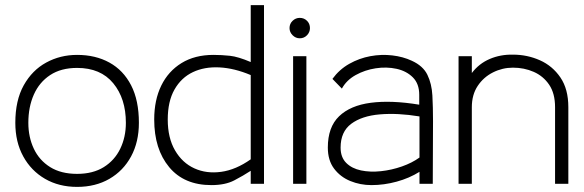

<svg xmlns="http://www.w3.org/2000/svg" viewBox="-20 -720 2286 752"><path d="M282 12Q211 12 156.5 -19.5Q102 -51 71 -107.5Q40 -164 40 -239Q40 -327 73 -386Q106 -445 161 -475Q216 -505 282 -505Q354 -505 408.5 -475Q463 -445 493.5 -386Q524 -327 524 -239Q524 -164 493.5 -107.5Q463 -51 408.5 -19.5Q354 12 282 12ZM282 -39Q344 -39 386.5 -65.5Q429 -92 451 -137.5Q473 -183 473 -239Q473 -334 423.5 -394Q374 -454 282 -454Q219 -454 176.5 -426Q134 -398 112.5 -349.5Q91 -301 91 -239Q91 -183 112.5 -137.5Q134 -92 176.5 -65.5Q219 -39 282 -39Z M808 5Q701 5 642.5 -65.5Q584 -136 584 -252Q584 -328 611.5 -384.5Q639 -441 691 -473Q743 -505 816 -505Q848 -505 880.5 -501.5Q913 -498 962 -477V-700H1014V0H962V-51Q933 -32 897.5 -13.5Q862 5 808 5ZM962 -96V-426Q898 -453 839.5 -456Q781 -459 735.5 -437.5Q690 -416 663.5 -369.5Q637 -323 637 -252Q637 -180 665.5 -131Q694 -82 741.5 -60.5Q789 -39 846.5 -47Q904 -55 962 -96Z M1154 -570Q1138 -570 1126 -582Q1114 -594 1114 -610Q1114 -627 1126 -638.5Q1138 -650 1154 -650Q1171 -650 1182.5 -638.5Q1194 -627 1194 -610Q1194 -594 1182.5 -582Q1171 -570 1154 -570ZM1180 0H1128V-500H1180Z M1435 5Q1391 5 1352 -11Q1313 -27 1288.5 -59.5Q1264 -92 1264 -142Q1264 -222 1308 -264.5Q1352 -307 1432.5 -317.5Q1513 -328 1622 -310V-349Q1622 -392 1597 -417Q1572 -442 1533 -450.5Q1494 -459 1451.5 -452.5Q1409 -446 1373 -426Q1337 -406 1319 -373L1282 -411Q1309 -448 1348 -470Q1387 -492 1430.5 -500Q1474 -508 1516.5 -503Q1559 -498 1593 -482Q1637 -462 1654 -427Q1671 -392 1673.5 -346Q1676 -300 1676 -245L1675 0H1623V-47Q1583 -22 1533.5 -8.5Q1484 5 1435 5ZM1623 -103V-264Q1538 -278 1467.5 -272Q1397 -266 1355.5 -235Q1314 -204 1314 -142Q1314 -104 1336 -82Q1358 -60 1394 -52.5Q1430 -45 1472 -49.5Q1514 -54 1554 -68Q1594 -82 1623 -103Z M2206 0H2154V-300Q2154 -354 2131 -388Q2108 -422 2070.5 -438.5Q2033 -455 1989 -455Q1948 -455 1911 -436.5Q1874 -418 1851 -383.5Q1828 -349 1828 -300V0H1776V-500H1828V-434Q1856 -471 1898 -489Q1940 -507 1989 -506Q2045 -506 2094.5 -484Q2144 -462 2175 -416.5Q2206 -371 2206 -300Z"/></svg>

Font: Kulim Park ExtraLight
Style: Regular
Weight: 275
Designer: Noponies / Dale Sattler
Foundry: Noponies
Version: Version 1.000; ttfautohint (v1.8.3)